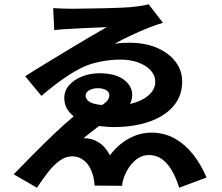

<svg xmlns="http://www.w3.org/2000/svg" viewBox="-20 -816 1040 899"><path d="M381 -368Q381 -352 397 -340.5Q413 -329 457 -324Q477 -336 484.5 -347.5Q492 -359 492 -370Q492 -385 477 -394Q462 -403 437 -403Q417 -403 399 -394Q381 -385 381 -368ZM229 -778Q242 -777 269.5 -776Q297 -775 318 -775Q328 -775 355.5 -775.5Q383 -776 419 -776.5Q455 -777 492 -778Q529 -779 559 -780.5Q589 -782 604 -784Q625 -786 645.5 -789.5Q666 -793 676 -796L743 -709Q716 -702 676 -686Q636 -670 594 -650.5Q552 -631 517 -611Q536 -614 555 -615Q574 -616 590 -616Q664 -615 718.5 -590.5Q773 -566 803 -525.5Q833 -485 833 -435Q833 -380 807 -339.5Q781 -299 736 -272.5Q691 -246 634 -233.5Q577 -221 514 -221Q496 -221 478.5 -222.5Q461 -224 444 -226Q425 -212 406.5 -197.5Q388 -183 371 -169Q406 -170 438.5 -151.5Q471 -133 495 -89Q532 -139 583 -167Q634 -195 689 -195Q749 -195 798 -167.5Q847 -140 884.5 -92.5Q922 -45 947 15L819 63Q771 -90 678 -90Q640 -90 609.5 -62Q579 -34 562 10Q559 18 555.5 30.5Q552 43 552 54L423 53Q422 39 420.5 28.5Q419 18 416 7Q403 -39 377 -61.5Q351 -84 318 -84Q287 -84 258.5 -63Q230 -42 204 -8.5Q178 25 153 63L44 0Q83 -40 131.5 -89Q180 -138 230.5 -186.5Q281 -235 325 -271Q304 -288 292.5 -309Q281 -330 281 -357Q281 -392 304.5 -418Q328 -444 365.5 -458.5Q403 -473 446 -473Q519 -473 559 -443.5Q599 -414 599 -372Q599 -351 589 -329Q641 -341 674 -368.5Q707 -396 707 -433Q707 -463 685.5 -486.5Q664 -510 627 -523.5Q590 -537 544 -537Q501 -537 453 -528Q405 -519 367 -501Q327 -482 278.5 -448.5Q230 -415 174 -367L98 -459Q135 -483 184.5 -513Q234 -543 287.5 -575.5Q341 -608 391 -637.5Q441 -667 480 -689Q466 -688 435 -687Q404 -686 366 -684Q328 -682 292.5 -680Q257 -678 234 -675Z"/></svg>

Font: Chiron Sans HK TT
Style: Bold
Weight: 700
Designer: Ryoko NISHIZUKA 西塚涼子 (kana, bopomofo & ideographs); Paul D. Hunt (Latin, Greek & Cyrillic); Sandoll Communications 산돌커뮤니
Foundry: Adobe
Version: Version 2.022;hotconv 1.0.109;makeotfexe 2.5.65596